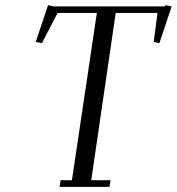

<svg xmlns="http://www.w3.org/2000/svg" viewBox="-20 -727 688 747"><path d="M119.1 -564 167 -707 189 -702.1H622.1L624 -707L647.9 -702.1L600.1 -559.1L578.1 -564L592.8 -676.8H430.2L335 -25.9H410.2L405.8 0H211.9L215.8 -25.9H259.8L356.9 -676.8H204.1L143.1 -559.1Z"/></svg>

Font: Dehuti Alt
Style: Italic
Weight: 400
Version: Version 1.2